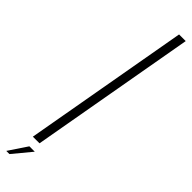

<svg xmlns="http://www.w3.org/2000/svg" viewBox="-349 -757 858 858"><g transform="rotate(45 80.0 -328.0)"><path d="M9 0H51L190 -785H148ZM-30 129H-10L62.5 41.5H28.5Z"/></g></svg>

Font: Anybody Thin ExtraLight
Style: Italic
Weight: 250
Italic angle: -10°
Version: Version 1.113;gftools[0.9.25]